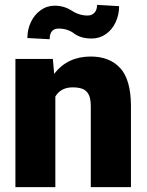

<svg xmlns="http://www.w3.org/2000/svg" viewBox="-20 -771 604 791"><path d="M470.7 -745.6Q470.7 -710 456.3 -679.2Q441.9 -648.4 416 -630.4Q390.1 -612.3 357.9 -612.3Q313 -612.3 285.6 -632.8Q258.8 -653.3 221.7 -653.3Q184.6 -653.3 184.6 -609.4L92.8 -614.3Q92.8 -649.4 107.2 -679.9Q121.6 -710.4 147.5 -729Q173.3 -747.6 205.6 -747.6Q243.2 -747.6 274.9 -727.5Q305.7 -707 341.3 -707Q357.9 -707 368.9 -718.3Q379.9 -729.5 379.9 -751ZM208 -373.5V0H43.5V-528.3H197.8L203.1 -466.8Q258.3 -538.1 353.5 -538.1Q431.6 -538.1 475.3 -490.5Q519 -442.9 519.5 -335V0H354V-333Q354 -364.3 345.5 -381.1Q336.9 -397.9 320.8 -404.5Q304.7 -411.1 279.3 -411.1Q231 -411.1 208 -373.5Z"/></svg>

Font: Mardoto Black
Style: Regular
Weight: 900
Designer: Christian Robertson, Vahan Hovhannisyan
Foundry: Google
Version: Version 1.000